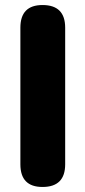

<svg xmlns="http://www.w3.org/2000/svg" viewBox="-20 -734 339 763"><path d="M149 9Q61 9 61 -81V-624Q61 -714 149 -714Q239 -714 239 -624V-81Q239 9 149 9Z"/></svg>

Font: Chiron GoRound TC H
Style: Regular
Weight: 900
Designer: Ryoko NISHIZUKA 西塚涼子 (kana, bopomofo & ideographs); Paul D. Hunt (Latin, Greek & Cyrillic); Sandoll Communications 산돌커뮤니
Foundry: Adobe
Version: Version 1.000;hotconv 1.1.1;makeotfexe 2.6.0